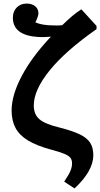

<svg xmlns="http://www.w3.org/2000/svg" viewBox="-20 -824 560 1074"><path d="M397 230 339 192Q364 155 373.5 133Q383 111 383 90Q383 71 374 59Q365 47 340 36.5Q315 26 266 13Q185 -9 137 -38Q89 -67 67 -108Q45 -149 45 -206Q45 -292 102 -399.5Q159 -507 265 -619Q244 -617 226.5 -616.5Q209 -616 194 -617Q52 -626 52 -725Q52 -760 73.5 -782Q95 -804 129 -804Q159 -804 177 -789Q195 -774 195 -749Q195 -734 178 -699Q213 -683 272 -682Q291 -681 306 -681.5Q321 -682 328 -683Q362 -716 385.5 -735.5Q409 -755 435 -772L520 -679V-661Q348 -541 258.5 -431Q169 -321 169 -234Q169 -184 200.5 -157Q232 -130 315 -110Q386 -92 427 -72Q468 -52 485 -24.5Q502 3 502 44Q502 132 397 230Z"/></svg>

Font: Literata 7pt SemiBold
Style: Regular
Weight: 600
Designer: Latin by Veronika Burian and Jose Scaglione. Greek by Irene Vlachou. Cyrillic by Vera Evstafieva.
Foundry: TypeTogether
Version: Version 3.002